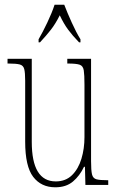

<svg xmlns="http://www.w3.org/2000/svg" viewBox="-20 -786 498 816"><path d="M215 10Q155 10 121 -34.5Q87 -79 87 -184V-443Q87 -477 83 -492.5Q79 -508 64 -512Q49 -516 16 -516H12V-536H115V-183Q115 -15 217 -15Q259 -15 286 -41.5Q313 -68 326 -111Q339 -154 339 -203V-426Q339 -468 336 -487Q333 -506 318.5 -511Q304 -516 269 -516H266V-536H367V-101Q367 -62 371 -45Q375 -28 390 -24Q405 -20 438 -20H440V0H343L341 -77H337Q319 -39 290 -14.5Q261 10 215 10ZM144 -619Q161 -648 181 -690Q201 -732 212 -766H253Q266 -732 285 -690Q304 -648 322 -619V-606H316Q288 -635 269.5 -660Q251 -685 234 -721Q216 -685 196.5 -660Q177 -635 150 -606H144Z"/></svg>

Font: Noto Serif Thai ExtraCondensed Thin
Style: Regular
Weight: 100
Width: 2
Designer: Monotype Design Team
Foundry: Monotype Imaging Inc.
Version: Version 2.001; ttfautohint (v1.8.4.7-5d5b)